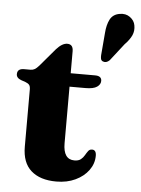

<svg xmlns="http://www.w3.org/2000/svg" viewBox="-54 -807 631 862"><g transform="rotate(5 261.0 -376.0)"><path d="M55.5 -421 36.5 -427.5Q14 -435.5 14 -453Q14 -478 44.5 -478H73.5Q84 -478 92.2 -482.8Q100.5 -487.5 111.5 -500L179 -579.5Q205 -608.5 228 -608.5Q254.5 -608.5 254.5 -577V-478H364.5Q394 -478 394 -455.5Q394 -439.5 378 -428.5Q362 -417.5 326.5 -417.5H254.5V-162.5Q254.5 -89.5 305 -89.5Q323.5 -89.5 333.8 -97.8Q344 -106 350.2 -117Q356.5 -128 362.8 -136.5Q369 -145 380 -145Q399 -145 399 -118.5Q399 -83 377.2 -53.2Q355.5 -23.5 318 -5.8Q280.5 12 232 12Q159 12 118.5 -23.8Q78 -59.5 78 -131.5V-389.5Q78 -403.5 72.8 -410Q67.5 -416.5 55.5 -421ZM392 -671Q394.5 -708 407.2 -732.8Q420 -757.5 450 -762.5Q477.5 -767.5 497.2 -753Q517 -738.5 520.5 -717Q525 -693 515.8 -672.2Q506.5 -651.5 484 -628.5L424 -551.5Q409 -537 393.5 -543.5Q386 -547 384.5 -554.5Q383 -562 383.5 -570.5Z"/></g></svg>

Font: Fraunces 9pt S000
Style: Bold
Weight: 700
Version: Version 1.000; ttfautohint (v1.8.3)